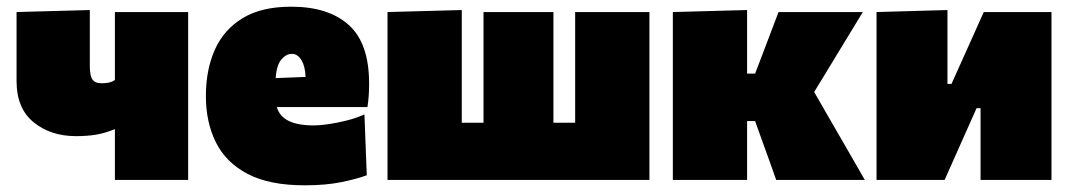

<svg xmlns="http://www.w3.org/2000/svg" viewBox="-20 -538 3198 574"><path d="M323.5 0V-152Q293 -139.5 266.2 -135.2Q239.5 -131 207 -131Q131.5 -131 80.5 -172.5Q29.5 -214 29.5 -295.5V-502L248.5 -508V-341.5Q248.5 -312 256.2 -300.5Q264 -289 284.5 -289Q293.5 -289 304.5 -291Q315.5 -293 323.5 -299V-502H542.5V0Z M890.5 16Q785.5 16 720.5 -18Q655.5 -52 625.5 -112.2Q595.5 -172.5 595.5 -251Q595.5 -329.5 622.5 -389.8Q649.5 -450 705.8 -484Q762 -518 850.5 -518Q961.5 -518 1022.5 -463.5Q1083.5 -409 1083.5 -288Q1083.5 -266.5 1082.2 -250.2Q1081 -234 1078.5 -218H807.5Q815.5 -190.5 842.5 -176.8Q869.5 -163 919.5 -163Q935.5 -163 961.8 -166.8Q988 -170.5 1016.8 -177.8Q1045.5 -185 1069.5 -196L1076.5 -14Q1046.5 -3 1000.5 6.5Q954.5 16 890.5 16ZM852.5 -377Q835.5 -377 821.2 -360.2Q807 -343.5 804 -304.5L893.5 -308Q892.5 -339.5 881.2 -358.2Q870 -377 852.5 -377Z M1138.5 0V-502L1360.5 -508V-171H1425.5V-502H1634.5V-171H1699.5V-502H1921.5V0Z M1991.5 0V-502L2213.5 -508V-318H2237.5L2262.5 -383.5L2307.5 -502H2559.5Q2531 -455 2503 -409.2Q2475 -363.5 2447 -317L2414 -263L2456 -190Q2483.5 -142.5 2511 -94.8Q2538.5 -47 2565.5 0H2300.5Q2291 -27.5 2281.2 -54.5Q2271.5 -81.5 2262 -107.5L2237.5 -176H2213.5V0Z M2600.5 0V-502L2812.5 -508V-287H2824.5L2866.5 -380.5Q2880 -410.5 2893.8 -441.2Q2907.5 -472 2921 -502H3123.5V0H2911.5V-214.5H2899.5L2858.5 -122.5Q2845 -92 2831.2 -61.2Q2817.5 -30.5 2804 0Z"/></svg>

Font: Commissioner Black
Style: Regular
Weight: 900
Designer: Kostas Bartsokas
Foundry: Kostas Bartsokas
Version: Version 1.000; ttfautohint (v1.8.3)